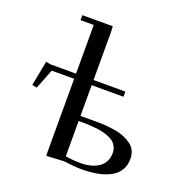

<svg xmlns="http://www.w3.org/2000/svg" viewBox="-131 -848 938 975"><g transform="rotate(20 337.5 -360.5)"><path d="M32.2 -309.1 58.1 -443.8 83 -439H221.2V-702.1H149.9V-729H314L315.9 -702.1V-439H487.8V-411.1H315.9V-245.1H404.8Q429.7 -245.1 451.9 -243.4Q474.1 -241.7 501.2 -237.5Q528.3 -233.4 549.8 -224.9Q571.3 -216.3 589.8 -203.9Q608.4 -191.4 618.7 -171.6Q628.9 -151.9 628.9 -127Q628.9 -59.1 572 -25.6Q515.1 7.8 413.1 7.8Q373.5 7.8 315.9 0L222.2 4.9L221.2 -20V-411.1H100.1L58.1 -304.2ZM315.9 -26.9Q356.4 -20 397 -20Q459 -20 496.6 -46.6Q534.2 -73.2 534.2 -124Q534.2 -142.6 526.6 -157.5Q519 -172.4 507.3 -181.9Q495.6 -191.4 476.6 -198.5Q457.5 -205.6 440.2 -209.2Q422.9 -212.9 398.4 -214.8Q374 -216.8 356.9 -217.3Q339.8 -217.8 315.9 -217.8Z"/></g></svg>

Font: Dehuti Alt
Style: Bold
Weight: 700
Version: Version 1.2